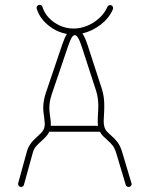

<svg xmlns="http://www.w3.org/2000/svg" viewBox="-20 -760 610 783"><path d="M65.9 2.4Q60.1 2.4 56.4 -2.7Q52.7 -7.8 54.2 -13.2L89.8 -142.6Q93.8 -157.2 101.3 -168.7Q108.9 -180.2 115 -186.5Q121.1 -192.9 135.3 -206.1Q145.5 -214.8 151.6 -222.2Q157.7 -229.5 160.2 -237.8Q162.6 -245.1 162.6 -254.9Q162.6 -260.7 160.6 -277.3L159.2 -288.1Q156.2 -306.6 156.2 -320.3Q156.2 -349.1 167.5 -382.8L234.4 -580.1Q243.7 -607.4 252.9 -621.6Q209.5 -629.4 175 -658.4Q140.6 -687.5 129.9 -724.6Q127.9 -730.5 131.8 -735.4Q135.7 -740.2 141.6 -740.2Q145.5 -740.2 148.9 -737.8Q152.3 -735.4 153.3 -731.4Q160.2 -708 179 -687.7Q197.8 -667.5 224.4 -655.5Q251 -643.6 279.8 -643.6Q308.1 -643.6 335.9 -655Q363.8 -666.5 385.5 -686.8Q407.2 -707 418 -731.9Q419.4 -735.4 422.6 -737.3Q425.8 -739.3 429.2 -739.3Q434.6 -739.3 438 -735.8Q441.4 -732.4 441.4 -727.1Q440.9 -724.6 440.4 -722.2Q425.3 -686.5 391.1 -659.9Q356.9 -633.3 315.9 -623.5Q326.7 -608.9 337.9 -574.2L395.5 -397Q405.3 -366.7 405.3 -328.6Q405.3 -313.5 404.8 -306.6Q402.8 -277.3 402.8 -267.1Q402.8 -251.5 405.8 -242.2Q409.2 -231.4 414.6 -225.3Q419.9 -219.2 433.6 -207Q448.7 -194.3 459.5 -179.9Q470.2 -165.5 477.5 -142.1L516.1 -13.2Q518.1 -7.3 514.4 -2.4Q510.7 2.4 504.4 2.4Q500.5 2.4 497.1 0Q493.7 -2.4 492.7 -6.3L454.1 -135.3Q448.2 -154.8 439.9 -165.8Q431.6 -176.8 418 -188.5Q404.8 -200.2 398.7 -206.5Q392.6 -212.9 387.7 -222.7H180.7Q176.3 -212.9 169.4 -205.1Q162.6 -197.3 151.9 -187.5Q135.3 -172.9 126.5 -162.6Q117.7 -152.3 113.3 -135.7L77.6 -6.3Q76.7 -2.4 73.5 0Q70.3 2.4 65.9 2.4ZM187 -247.1H379.9Q378.4 -257.3 378.4 -267.6Q378.4 -275.4 379.4 -291Q380.4 -301.8 380.4 -307.6Q380.9 -314.9 380.9 -329.1Q380.9 -360.8 372.1 -389.2L314.5 -566.4Q305.7 -593.8 298.6 -605.2Q291.5 -616.7 285.2 -616.7Q278.8 -616.7 272.7 -607.2Q266.6 -597.7 257.8 -572.3L190.9 -375Q181.2 -345.7 181.2 -320.3Q181.2 -306.6 183.6 -291Q185.1 -279.8 186.5 -268.3Q188 -256.8 187 -247.1Z"/></svg>

Font: Velvelyne Light
Style: Regular
Weight: 200
Designer: Manon Van der Borght et Mariel Nils
Foundry: Velvetyne
Version: Version 1.070